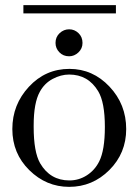

<svg xmlns="http://www.w3.org/2000/svg" viewBox="-20 -716 540 747"><path d="M250 -448Q341 -448 406 -379Q471 -310 471 -214Q471 -120 405.5 -54.5Q340 11 249 11Q160 11 94 -54Q28 -119 28 -214Q28 -309 92.5 -378.5Q157 -448 250 -448ZM71 -664V-696H431V-664ZM111 -222Q111 -125 136 -81Q175 -14 250 -14Q287 -14 318 -34Q349 -54 366 -88Q388 -132 388 -222Q388 -318 362 -361Q323 -426 249 -426Q217 -426 185 -409Q153 -392 135 -359Q111 -316 111 -228ZM196 -549Q196 -572 212 -587Q228 -602 249 -602Q270 -602 285.5 -587Q301 -572 301 -549Q301 -527 285 -512Q269 -497 249 -497Q226 -497 211 -512.5Q196 -528 196 -549Z"/></svg>

Font: CMU Serif
Style: Roman
Weight: 500
Version: Version 0.7.0